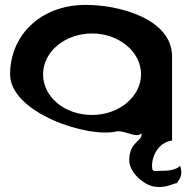

<svg xmlns="http://www.w3.org/2000/svg" viewBox="-20 -576 790 780"><path d="M21 -274C21 -118 339 -12 457 -43C498 -43 533 -14 554 -34C563 -3 505 -2 505 74C505 126 563 171 597 180C649 193 685 168 698 168C717 144 721 128 712 98C691 117 659 118 631 118C618 118 602 122 599 112C591 68 620 2 679 -5V-347C679 -500 461 -558 323 -556C142 -554 21 -430 21 -274ZM155 -274C155 -366 244 -440 354 -440C463 -440 553 -366 553 -274C553 -184 464 -109 354 -109C240 -109 155 -184 155 -274Z"/></svg>

Font: Ampere
Style: UltCnd
Weight: 400
Version: Version 1